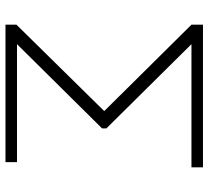

<svg xmlns="http://www.w3.org/2000/svg" viewBox="-50 -710 760 700"><g transform="rotate(90 330.0 -360.0)"><path d="M70 -40 385 -360 70 -678V-720H590V-678H141L448 -368V-352L141 -42H571V0H70Z"/></g></svg>

Font: Tap Sans
Style: Regular
Weight: 400
Designer: Tap Payments
Foundry: Tap Payments
Version: Version 1.001;Glyphs 3.1.2 (3151)